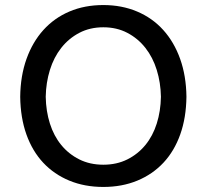

<svg xmlns="http://www.w3.org/2000/svg" viewBox="-20 -730 818 760"><path d="M617 -347Q616 -403 600.5 -453Q585 -503 555.5 -540.5Q526 -578 484 -600Q442 -622 389 -622Q336 -622 294 -600Q252 -578 222.5 -540.5Q193 -503 177.5 -453Q162 -403 161 -347Q162 -290 177.5 -241Q193 -192 222.5 -156Q252 -120 294 -99Q336 -78 389 -78Q442 -78 484 -99Q526 -120 555.5 -156Q585 -192 600.5 -241Q616 -290 617 -347ZM60 -347Q61 -430 85 -497Q109 -564 152 -611.5Q195 -659 255 -684.5Q315 -710 389 -710Q462 -710 522.5 -684.5Q583 -659 626 -611.5Q669 -564 693 -497Q717 -430 718 -347Q717 -264 693.5 -198Q670 -132 627 -86Q584 -40 523.5 -15Q463 10 389 10Q315 10 254.5 -15Q194 -40 151 -86Q108 -132 84.5 -198Q61 -264 60 -347Z"/></svg>

Font: Baumans
Style: Regular
Weight: 400
Designer: Henadij Zarechnjuk
Foundry: Cyreal (www.cyreal.org)
Version: Version 001.002